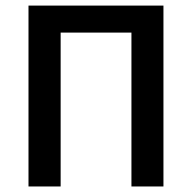

<svg xmlns="http://www.w3.org/2000/svg" viewBox="-20 -674 694 694"><path d="M83 0V-653.8H570.8V0H455.1V-556.2H199.2V0Z"/></svg>

Font: Toshiba Sans Medium
Style: Regular
Weight: 500
Designer: Paul D. Hunt
Foundry: Toshiba Corporation
Version: Version 2.020;PS 2.0;hotconv 1.0.86;makeotf.lib2.5.63406